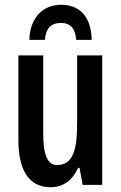

<svg xmlns="http://www.w3.org/2000/svg" viewBox="-20 -774 506 804"><path d="M236 -754C159 -754 105 -699 103 -607H168C172 -657 195 -678 235 -678C274 -678 296 -655 299 -607H364C362 -705 313 -754 236 -754ZM408 -542H303V-260C303 -143 285 -83 218 -83C179 -83 161 -126 161 -215V-542H57V-188C57 -66 98 10 192 10C244 10 283 -18 307 -71H313L326 0H408Z"/></svg>

Font: Noto Sans Display Condensed Medium
Style: Regular
Weight: 500
Width: 3
Designer: Monotype Design Team
Foundry: Monotype Imaging Inc.
Version: Version 1.900